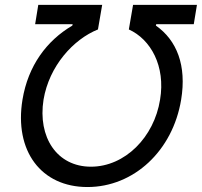

<svg xmlns="http://www.w3.org/2000/svg" viewBox="-20 -747 817 777"><path d="M71 -343.8C36.9 -136.4 146.3 9.9 333.8 9.9C521.3 9.9 679 -136.4 713.1 -343.8C735.8 -481.5 696 -583.8 610.8 -643.5L612.2 -649.1H764.2L777 -727.3H518.5L501.4 -627.8C589.5 -588.1 650.6 -480.1 627.8 -343.8C603.7 -191.8 485.8 -72.4 348 -72.4C210.2 -72.4 132.1 -191.8 156.2 -343.8C179 -480.1 277 -588.1 376.4 -627.8L393.5 -727.3H134.9L122.2 -649.1H274.1L272.7 -643.5C169 -582.4 93.8 -481.5 71 -343.8Z"/></svg>

Font: Margiela Sans
Style: Italic
Weight: 400
Italic angle: -9.39999°
Designer: Stefan Endress, Andreas Faust
Version: Version 1.100;FEAKit 1.0